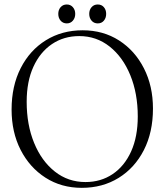

<svg xmlns="http://www.w3.org/2000/svg" viewBox="-20 -848 754 878"><path d="M358 -709.5Q452 -709.5 524.5 -663Q597 -616.5 638.2 -535.5Q679.5 -454.5 679.5 -351.5Q679.5 -243 637.8 -161.5Q596 -80 522.5 -34.5Q449 11 354 11Q260.5 11 188 -35.5Q115.5 -82 74.2 -162.8Q33 -243.5 33 -347Q33 -455 74.8 -536.8Q116.5 -618.5 190 -664Q263.5 -709.5 358 -709.5ZM610 -315.5Q610 -420.5 576 -503.8Q542 -587 481.5 -635Q421 -683 342.5 -683Q272 -683 217.8 -646.5Q163.5 -610 132.8 -542.8Q102 -475.5 102 -382.5Q102 -277.5 136 -194.5Q170 -111.5 230.8 -63.5Q291.5 -15.5 371 -15.5Q441 -15.5 495 -51.8Q549 -88 579.5 -155.2Q610 -222.5 610 -315.5ZM285.5 -741Q268 -741 257.2 -753.5Q246.5 -766 246.5 -784.5Q246.5 -803 257.2 -815.2Q268 -827.5 285.5 -827.5Q302.5 -827.5 313.2 -815.2Q324 -803 324 -784.5Q324 -766 313.2 -753.5Q302.5 -741 285.5 -741ZM427 -741Q409.5 -741 398.8 -753.5Q388 -766 388 -784.5Q388 -803 398.8 -815.2Q409.5 -827.5 427 -827.5Q444.5 -827.5 455 -815.2Q465.5 -803 465.5 -784.5Q465.5 -766 455 -753.5Q444.5 -741 427 -741Z"/></svg>

Font: Fraunces 144pt Soft Light
Style: Regular
Weight: 300
Version: Version 1.000;[0bf87f6ff]